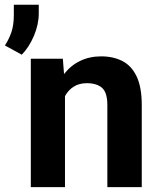

<svg xmlns="http://www.w3.org/2000/svg" viewBox="-75 -770 655 790"><path d="M282.2 -427.7Q250.5 -427.7 228 -413.3Q205.6 -398.9 192.4 -374.5V0H51.8V-528.3H183.6L188.5 -465.3Q215.8 -500.5 254.6 -519.3Q293.5 -538.1 341.3 -538.1Q391.1 -538.1 428.7 -518.8Q466.3 -499.5 487.3 -455.3Q508.3 -411.1 508.3 -336.9V0H366.7V-337.4Q366.7 -389.6 344.7 -408.7Q322.8 -427.7 282.2 -427.7ZM84.5 -750.5V-715.3Q84.5 -669.4 64.5 -622.3Q44.4 -575.2 14.6 -544.9L-54.7 -583Q-37.6 -609.4 -27.8 -638.4Q-18.1 -667.5 -18.1 -708.5V-750.5Z"/></svg>

Font: Vazirmatn RD
Style: Bold
Weight: 700
Designer: Saber Rastikerdar
Foundry: Saber Rastikerdar
Version: Version 32.102